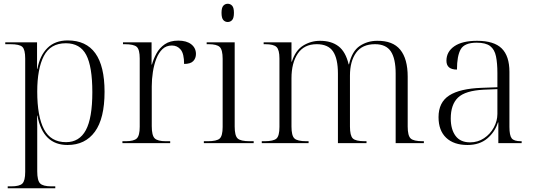

<svg xmlns="http://www.w3.org/2000/svg" viewBox="-20 -761 2841 1021"><path d="M21 240V230H39Q84 230 99 215Q114 200 114 153V-450Q114 -497 99 -511.5Q84 -526 35 -526H8V-536H177V-395H179Q192 -466 232.5 -506Q273 -546 340 -546Q536 -546 536 -273Q536 -131 484.5 -60.5Q433 10 339 10Q208 10 179 -146H177Q178 -123 178 -89Q178 -55 178 -16V150Q178 199 193.5 214.5Q209 230 254 230H274V240ZM331 -5Q402 -5 436.5 -69Q471 -133 471 -271Q471 -407 438.5 -469Q406 -531 330 -531Q248 -531 213 -463Q178 -395 178 -274Q178 -142 214 -73.5Q250 -5 331 -5Z M631 0V-10H648Q692 -10 707.5 -25Q723 -40 723 -87V-450Q723 -497 707.5 -511.5Q692 -526 643 -526H634V-536H786V-418H788Q796 -447 812 -476.5Q828 -506 856 -525.5Q884 -545 928 -545Q972 -545 997 -525.5Q1022 -506 1022 -474Q1022 -451 1007.5 -436Q993 -421 959 -421Q959 -475 941 -497Q923 -519 894 -519Q864 -519 844 -500Q824 -481 811.5 -449Q799 -417 793 -378.5Q787 -340 787 -302V-90Q787 -41 802.5 -25.5Q818 -10 862 -10H885V0Z M1191 -644Q1177 -644 1167.5 -654.5Q1158 -665 1158 -693Q1158 -720 1167.5 -730.5Q1177 -741 1191 -741Q1205 -741 1214.5 -730.5Q1224 -720 1224 -693Q1224 -665 1214.5 -654.5Q1205 -644 1191 -644ZM1064 0V-10H1084Q1133 -10 1148.5 -24.5Q1164 -39 1164 -86V-448Q1164 -496 1148.5 -511Q1133 -526 1089 -526H1079V-536H1228V-88Q1228 -40 1243.5 -25Q1259 -10 1308 -10H1329V0Z M1372 0V-10H1386Q1435 -10 1450.5 -24.5Q1466 -39 1466 -86V-450Q1466 -496 1450.5 -511Q1435 -526 1391 -526H1382V-536H1530V-433H1532Q1551 -493 1592 -518.5Q1633 -544 1682 -544Q1742 -544 1780 -515Q1818 -486 1834 -419H1836Q1852 -489 1893 -516.5Q1934 -544 1986 -544Q2069 -545 2108.5 -496.5Q2148 -448 2148 -353V-88Q2148 -40 2163.5 -25Q2179 -10 2228 -10H2234V0H2084V-370Q2084 -449 2058.5 -487.5Q2033 -526 1974 -526Q1906 -526 1873.5 -480.5Q1841 -435 1841 -359V-88Q1841 -40 1856 -25Q1871 -10 1920 -10H1929V0H1777V-370Q1777 -449 1751 -487.5Q1725 -526 1664 -526Q1597 -526 1563.5 -476Q1530 -426 1530 -345V-88Q1530 -40 1545.5 -25Q1561 -10 1610 -10H1621V0Z M2466 10Q2393 10 2352.5 -28.5Q2312 -67 2312 -138Q2312 -217 2369 -253.5Q2426 -290 2542 -294L2625 -297V-372Q2625 -425 2617.5 -461.5Q2610 -498 2586.5 -516Q2563 -534 2515 -534Q2450 -534 2430 -499Q2410 -464 2410 -391Q2354 -391 2354 -438Q2354 -486 2396 -515Q2438 -544 2517 -544Q2607 -544 2648 -503.5Q2689 -463 2689 -379V-86Q2689 -41 2701 -25.5Q2713 -10 2750 -10H2754V0H2630V-110H2628Q2612 -59 2571 -24.5Q2530 10 2466 10ZM2480 -4Q2521 -4 2554 -26Q2587 -48 2606 -83Q2625 -118 2625 -155V-287L2552 -284Q2454 -279 2415.5 -242Q2377 -205 2377 -131Q2377 -73 2402.5 -38.5Q2428 -4 2480 -4Z"/></svg>

Font: Noto Serif Display Light
Style: Regular
Weight: 300
Designer: Monotype Design Team
Foundry: Monotype Imaging Inc.
Version: Version 2.009